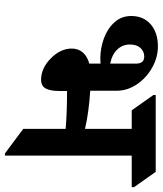

<svg xmlns="http://www.w3.org/2000/svg" viewBox="42 -713 685 809"><g transform="rotate(90 384.5 -308.5)"><path d="M768.6 -521H635.7V13.2H626.5L522.9 -64V-242.7Q454.1 -248.5 363.3 -248.5V-213.9Q363.3 -178.7 353 -158.9Q342.8 -139.2 315.4 -139.2Q267.6 -139.2 226.1 -179.9Q184.6 -220.7 184.6 -268.6Q184.6 -295.4 200.9 -314.7Q217.3 -334 248 -342.3V-389.6L226.6 -388.7Q183.6 -388.7 142.3 -403.6Q101.1 -418.5 74.2 -448Q47.4 -477.5 47.4 -519Q47.4 -570.3 82.3 -600.8Q117.2 -631.3 175.8 -631.3Q221.7 -631.3 264.9 -607.2Q308.1 -583 335.2 -543Q362.3 -502.9 362.3 -458V-346.2Q454.1 -340.3 522.9 -324.2V-521H444.8L380.4 -612.3V-622.1H704.1L768.6 -530.8ZM248 -430.2V-539.1Q248 -573.7 218.3 -573.7Q196.8 -573.7 182.1 -557.9Q167.5 -542 167.5 -513.2Q167.5 -482.4 188.5 -460.2Q209.5 -438 248 -430.2Z"/></g></svg>

Font: Noto Serif Devanagari
Style: Bold
Weight: 700
Designer: Monotype Design Team
Foundry: Monotype Imaging Inc.
Version: Version 1.01